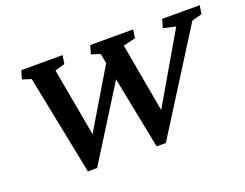

<svg xmlns="http://www.w3.org/2000/svg" viewBox="-94 -754 1198 938"><g transform="rotate(-20 505.5 -285.0)"><path d="M521.5 -402.3 267.6 2.9H219.7L116.2 -514.6L70.3 -529.3L83 -573.2H297.9L291 -529.3L239.3 -514.6L311.5 -115.2H276.4L501 -491.2ZM577.1 2.9 474.6 -514.6 428.7 -529.3 441.4 -573.2H665L658.2 -529.3L594.7 -514.6L666 -115.2H634.8L867.2 -514.6L802.7 -529.3L815.4 -573.2H1010.7L1003.9 -529.3L951.2 -514.6L625 2.9Z"/></g></svg>

Font: Crimson Pro SemiBold
Style: Italic
Weight: 600
Italic angle: -12°
Designer: Jacques Le Bailly
Foundry: Baron von Fonthausen
Version: Version 1.003